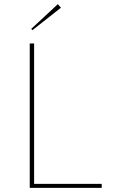

<svg xmlns="http://www.w3.org/2000/svg" viewBox="-20 -903 553 923"><path d="M136 -758 130 -764 258 -883 273 -866ZM123 0V-694H144V-19H469V0Z"/></svg>

Font: Cantarell Thin
Style: Regular
Weight: 100
Designer: Dave Crossland, Nikolaus Waxweiler, Florian Fecher, Jacques Le Bailly, Eben Sorkin, Alexei Vanyashin, Alexios Zavras, Em
Version: Version 0.303